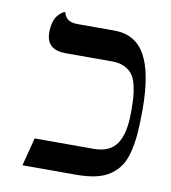

<svg xmlns="http://www.w3.org/2000/svg" viewBox="-68 -614 599 673"><g transform="rotate(10 231.5 -277.5)"><path d="M398.9 -248Q398.9 -280.3 397.5 -302Q396 -323.7 390.4 -346.4Q384.8 -369.1 374.5 -382.6Q364.3 -396 346.4 -404.5Q328.6 -413.1 303.2 -413.1H137.2Q67.9 -413.1 67.9 -475.1Q67.9 -495.1 72.3 -510.5Q76.7 -525.9 83 -533.9Q89.4 -542 95.7 -547.1Q102.1 -552.2 106.4 -553.7L110.8 -555.2Q118.2 -521 159.2 -521H291Q367.2 -521 402.1 -457.5Q437 -394 437 -265.1Q437 -216.3 434.3 -182.1Q431.6 -147.9 424.1 -116.2Q416.5 -84.5 403.3 -64.2Q390.1 -43.9 368.9 -28.8Q347.7 -13.7 317.1 -6.8Q286.6 0 245.1 0H56.2L82 -100.1H292Q349.1 -100.1 374 -136.5Q398.9 -172.9 398.9 -248Z"/></g></svg>

Font: Linear Smooth
Style: Regular
Weight: 400
Designer: Philipp H. Poll, Flanker
Foundry: Philipp H. Poll, reworked by Flanker
Version: Version 1.061 | FøM Fix